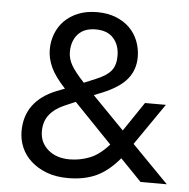

<svg xmlns="http://www.w3.org/2000/svg" viewBox="-50 -728 773 787"><g transform="rotate(5 336.0 -334.0)"><path d="M469 -90Q424 -36 374.5 -13Q325 10 258 10Q208 10 170 -4.5Q132 -19 105.5 -43Q79 -67 65.5 -98.5Q52 -130 52 -165Q52 -289 180 -341L214 -354Q171 -400 154.5 -436.5Q138 -473 138 -509Q138 -543 150 -574Q162 -605 185 -628Q208 -651 241.5 -664.5Q275 -678 319 -678Q362 -678 396 -664.5Q430 -651 453 -628Q476 -605 488 -574Q500 -543 500 -509Q500 -457 469.5 -419Q439 -381 369 -352L334 -338L465 -204L546 -324H632L514 -153L664 0H556ZM258 -67Q300 -67 340 -82.5Q380 -98 419 -142L263 -304L219 -285Q179 -268 157 -240.5Q135 -213 135 -172Q135 -126 169 -96.5Q203 -67 258 -67ZM221 -506Q221 -477 237 -450Q253 -423 289 -385L337 -405Q381 -423 399 -445.5Q417 -468 417 -506Q417 -551 392 -579Q367 -607 319 -607Q271 -607 246 -579Q221 -551 221 -506Z"/></g></svg>

Font: Gantari
Style: Regular
Weight: 400
Designer: Anugrah Pasau
Foundry: Lafontype
Version: Version 1.000; ttfautohint (v1.8.4)